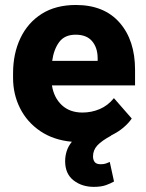

<svg xmlns="http://www.w3.org/2000/svg" viewBox="-20 -558 582 767"><path d="M435.5 167Q423.3 174.3 403.8 181.4Q384.3 188.5 355 188.5Q307.1 188.5 273.7 162.4Q240.2 136.2 240.2 85.9Q240.2 65.9 246.3 46.1Q252.4 26.4 267.1 8.3Q193.4 1.5 140.6 -34.4Q87.9 -70.3 60.1 -125.7Q32.2 -181.2 32.2 -246.6V-265.1Q32.2 -343.8 61.5 -405.5Q90.8 -467.3 146.7 -502.7Q202.6 -538.1 283.2 -538.1Q396 -538.1 457.8 -467.5Q519.5 -397 519.5 -279.3V-216.8H187.5Q195.3 -167.5 227.1 -137.9Q258.8 -108.4 309.6 -108.4Q345.7 -108.4 378.4 -122.3Q411.1 -136.2 435.1 -166L506.3 -84.5Q493.7 -65.9 472.7 -48.1Q451.7 -30.3 423.8 -17.1L424.8 -16.6Q386.7 3.9 369.1 22.7Q351.6 41.5 351.6 66.9Q351.6 80.6 358.4 89.4Q365.2 98.1 382.3 98.1Q395 98.1 403.6 95Q412.1 91.8 418.5 88.9ZM282.2 -419.4Q238.3 -419.4 216.6 -390.1Q194.8 -360.8 188.5 -314.9H370.1V-326.7Q369.6 -368.2 347.7 -393.8Q325.7 -419.4 282.2 -419.4Z"/></svg>

Font: Vazirmatn UI FD ExtraBold
Style: Regular
Weight: 800
Designer: Saber Rastikerdar
Foundry: Saber Rastikerdar
Version: Version 33.003